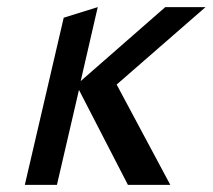

<svg xmlns="http://www.w3.org/2000/svg" viewBox="-20 -520 598 540"><path d="M459 0H339.8L202.1 -267.1L140.1 0H49.8L159.2 -470.2L254.9 -500L207 -292L444.8 -500H558.1L308.1 -282.2Z"/></svg>

Font: Perun
Style: Italic
Weight: 400
Italic angle: -12°
Foundry: Stefan Peev, Context Ltd
Version: Version 001.000